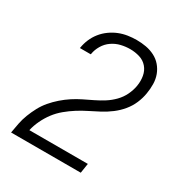

<svg xmlns="http://www.w3.org/2000/svg" viewBox="-173 -871 946 998"><g transform="rotate(30 300.0 -371.5)"><path d="M35 0V-1Q40 -30 45.5 -58.5Q51 -87 62 -115.5Q73 -144 87.5 -171Q102 -198 122 -221.5Q142 -245 166 -266Q190 -287 216 -304Q242 -321 269.5 -334.5Q297 -348 325 -361.5Q353 -375 379 -391.5Q405 -408 427 -430.5Q449 -453 462.5 -481Q476 -509 481 -538V-539Q486 -568 481 -597Q476 -626 458 -647Q440 -668 412.5 -676.5Q385 -685 355 -685Q328 -685 300.5 -678.5Q273 -672 249 -655.5Q225 -639 210 -613.5Q195 -588 191 -562L190 -559H125L126 -563Q130 -588 140.5 -613Q151 -638 168.5 -660Q186 -682 209 -698.5Q232 -715 257 -725Q282 -735 308.5 -739Q335 -743 360 -743Q390 -743 417.5 -738Q445 -733 469.5 -720.5Q494 -708 511.5 -687.5Q529 -667 538.5 -641.5Q548 -616 548.5 -587Q549 -558 544 -529Q539 -498 526 -467.5Q513 -437 491.5 -411Q470 -385 443 -364.5Q416 -344 386 -328Q356 -312 326.5 -297.5Q297 -283 268.5 -265Q240 -247 213.5 -225Q187 -203 167 -176.5Q147 -150 132.5 -119.5Q118 -89 111 -58H462L453 0Z"/></g></svg>

Font: Iosevka Light Extended
Style: Italic
Weight: 300
Width: 7
Italic angle: -9°
Monospace: yes
Designer: Belleve Invis
Foundry: Belleve Invis
Version: Version 32.5.0; ttfautohint (v1.8.4)